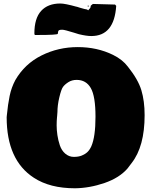

<svg xmlns="http://www.w3.org/2000/svg" viewBox="-20 -1020 843 1069"><path d="M297.9 -371.1Q297.9 -370.6 297.4 -368.7V-367.2Q295.4 -346.7 295.4 -321.3Q295.4 -295.9 299.6 -267.6Q303.7 -239.3 313.2 -210.9Q322.8 -182.6 342.8 -165Q364.3 -146.5 390.9 -146.5Q417.5 -146.5 435.8 -154.1Q454.1 -161.6 466.6 -173.3Q479 -185.1 488.3 -205.1Q511.7 -258.3 511.7 -370.1Q511.7 -483.9 485.6 -529.5Q459.5 -575.2 406.7 -575.2Q380.4 -575.2 360.6 -562.5Q340.8 -549.8 330.8 -536.1Q320.8 -522.5 310.3 -478Q299.8 -433.6 299.8 -396ZM17.1 -367.2 18.1 -377.9Q23.9 -439 33.7 -486.1Q43.5 -533.2 65.4 -574.2Q117.7 -664.6 211.2 -711.2Q304.7 -757.8 412.8 -757.8Q521 -757.8 609.4 -714.4Q662.1 -688.5 691.9 -648.9Q749 -577.6 767.1 -517.6Q785.2 -457.5 785.2 -378.9Q785.2 -204.1 712.9 -112.3L690.4 -82.5Q645 -29.8 562 -1.2Q479 27.3 397.5 28.3Q257.8 28.3 168.5 -30.3Q17.1 -128.4 17.1 -367.2ZM485.8 -988.8 497.1 -998 620.6 -994.6Q622.1 -994.1 627 -987.3Q616.2 -819.3 488.3 -819.3Q461.9 -819.3 418.9 -829.6L390.6 -838.4Q338.9 -854.5 326.9 -854.5Q314.9 -854.5 309.8 -852.3Q304.7 -850.1 303.7 -844.2Q302.7 -838.4 301.8 -831.8Q300.8 -825.2 187.5 -825.2H174.3Q171.4 -828.1 171.4 -834Q171.4 -918 209 -959.2Q246.6 -1000.5 315.9 -1000.5Q341.8 -1000.5 406.7 -982.4V-982.9Q421.4 -977.5 449.2 -970.2L463.9 -967.3Q465.8 -967.3 470.7 -962.4L482.9 -976.1Q485.4 -984.4 485.8 -988.8ZM466.8 -985.8 471.2 -990.7 474.6 -982.4Z"/></svg>

Font: Bowlby One
Style: Regular
Weight: 400
Designer: vernon adams
Foundry: vernon adams
Version: Version 1.000